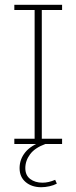

<svg xmlns="http://www.w3.org/2000/svg" viewBox="-20 -603 320 804"><path d="M40 0V-22H125V-561H40V-583H240V-561H155V-22H240V0ZM153 181Q113 181 87.5 159.5Q62 138 62 101Q62 64 86 34.5Q110 5 161 -12L170 0Q126 16 106 43Q86 70 86 101Q86 131 106.5 146.5Q127 162 158 162Q171 162 184 159Q197 156 211 150L218 166Q205 173 187 177Q169 181 153 181Z"/></svg>

Font: Rokkitt Thin
Style: Regular
Weight: 250
Version: Version 3.103